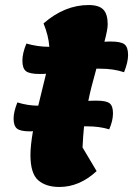

<svg xmlns="http://www.w3.org/2000/svg" viewBox="-20 -718 529 763"><path d="M216 25Q162 25 131.5 -2Q101 -29 101 -102Q101 -139 111 -197Q107 -196 99 -196Q61 -196 47.5 -207Q34 -218 34 -247Q34 -273 49 -311Q91 -298 132 -298Q162 -419 163 -425Q155 -424 138 -424Q98 -424 83.5 -435Q69 -446 69 -477Q69 -507 85 -545Q129 -532 176 -532Q173 -576 153 -625Q237 -698 332 -698Q373 -698 390.5 -680Q408 -662 408 -621Q408 -601 395 -552Q403 -553 420 -553Q460 -553 474.5 -542Q489 -531 489 -499Q489 -471 473 -431Q431 -445 379 -445H363Q340 -364 331 -317Q342 -318 364 -318Q402 -318 415.5 -307.5Q429 -297 429 -268Q429 -238 414 -204Q375 -216 326 -216H314Q310 -176 308 -132L364 -38Q296 25 216 25Z"/></svg>

Font: Lemonada
Style: Bold
Weight: 700
Designer: Mohamed Gaber (Arabic), Eduardo Tunni (Latin)
Foundry: Kief Type Foundry
Version: Version 4.004